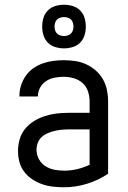

<svg xmlns="http://www.w3.org/2000/svg" viewBox="-20 -782 540 810"><path d="M251 8Q228 8 204.5 5.5Q181 3 159 -4.5Q137 -12 117 -25Q97 -38 82.5 -57Q68 -76 62 -98.5Q56 -121 56 -145Q56 -170 63 -194.5Q70 -219 86 -238.5Q102 -258 124 -271.5Q146 -285 169.5 -292.5Q193 -300 218 -303Q243 -306 269 -306H358V-355Q358 -376 351 -397Q344 -418 328 -432Q312 -446 291 -452Q270 -458 249 -458Q230 -458 211 -454.5Q192 -451 175.5 -440.5Q159 -430 149.5 -413Q140 -396 140 -377V-375H62V-378Q62 -401 69 -422.5Q76 -444 89 -462.5Q102 -481 120.5 -494Q139 -507 160.5 -514.5Q182 -522 204 -525Q226 -528 249 -528Q273 -528 297 -524.5Q321 -521 343 -511Q365 -501 383.5 -485Q402 -469 414 -448Q426 -427 431 -403Q436 -379 436 -355V-49Q396 -22 348 -7Q300 8 251 8ZM251 -62Q279 -62 306 -68.5Q333 -75 358 -87V-236H269Q254 -236 239 -234.5Q224 -233 209.5 -229.5Q195 -226 181 -220Q167 -214 156 -204Q145 -194 139.5 -179.5Q134 -165 134 -150Q134 -130 144 -111Q154 -92 171.5 -81Q189 -70 209.5 -66Q230 -62 251 -62ZM250 -578Q231 -578 213 -583.5Q195 -589 182 -602Q169 -615 163.5 -633Q158 -651 158 -670Q158 -689 163.5 -707Q169 -725 182 -738Q195 -751 213 -756.5Q231 -762 250 -762Q269 -762 287 -756.5Q305 -751 318 -738Q331 -725 336.5 -707Q342 -689 342 -670Q342 -651 336.5 -633Q331 -615 318 -602Q305 -589 287 -583.5Q269 -578 250 -578ZM250 -630Q258 -630 266 -632.5Q274 -635 279.5 -640.5Q285 -646 287.5 -654Q290 -662 290 -670Q290 -678 287.5 -686Q285 -694 279.5 -699.5Q274 -705 266 -707.5Q258 -710 250 -710Q242 -710 234 -707.5Q226 -705 220.5 -699.5Q215 -694 212.5 -686Q210 -678 210 -670Q210 -662 212.5 -654Q215 -646 220.5 -640.5Q226 -635 234 -632.5Q242 -630 250 -630Z"/></svg>

Font: Moesevka
Style: Regular
Weight: 400
Monospace: yes
Designer: Belleve Invis
Foundry: Belleve Invis
Version: Version 32.5.0; ttfautohint (v1.8.4)